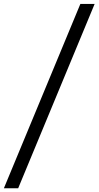

<svg xmlns="http://www.w3.org/2000/svg" viewBox="-72 -832 512 998"><path d="M345.7 -811.5H419.9L22.5 146.5H-51.8Z"/></svg>

Font: Reddit Sans A
Style: Regular
Weight: 400
Designer: Stephen Hutchings
Foundry: Reddit
Version: Version 1.013